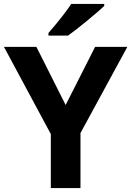

<svg xmlns="http://www.w3.org/2000/svg" viewBox="-20 -951 664 971"><path d="M312 -420 164 -714H0L237 -273V0H387V-278L624 -714H461ZM507 -921V-931H340C319 -898 281 -849 225 -784V-771H324C361 -796 477 -891 507 -921Z"/></svg>

Font: Passageway
Style: Regular
Weight: 700
Foundry: Ascender Corporation
Version: Version 1.11